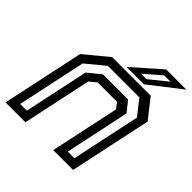

<svg xmlns="http://www.w3.org/2000/svg" viewBox="-186 -827 965 965"><g transform="rotate(45 296.5 -344.0)"><path d="M-2.5 0 90.5 -437 215.5 -540H489.5L570.5 -437L477.5 0H336.5L415 -368L391 -398.5H254L217 -368L138.5 0ZM55 -46.5H102.5L175.5 -390.5L243.5 -446H422.5L466.5 -391L393.5 -46.5H440.5L518.5 -413L455.5 -493.5H231L133 -412.5ZM301 -556 451 -688H594.5L424.5 -556ZM377 -583.5H415.5L510 -660H465.5Z"/></g></svg>

Font: Tourney Medium
Style: Italic
Weight: 500
Italic angle: -12°
Version: Version 1.015